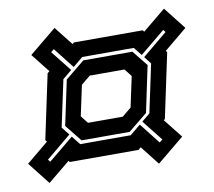

<svg xmlns="http://www.w3.org/2000/svg" viewBox="-117 -690 854 767"><g transform="rotate(-10 309.5 -307.0)"><path d="M24 -4 -47 -94.5 42.5 -168.5 37 -175.5 92.5 -437 101 -444 41 -520 151 -610.5 211 -534.5 217.5 -540H496.5L501.5 -533.5L595 -610.5L666 -520L573 -443L577.5 -437L522 -175.5L517 -171.5L578 -94.5L468 -4L407.5 -81L397 -72.5H118L114 -78ZM41.5 -87 143.5 -171 171.5 -135.5H376.5L419.5 -171L485.5 -87L498 -97L431.5 -181L465 -208.5L506.5 -404L483.5 -433.5L585 -517.5L577.5 -527.5L475.5 -443.5L449 -477H240L199.5 -443.5L133.5 -527.5L121 -517.5L187.5 -433.5L150.5 -403L110 -213.5L135.5 -181L34 -97ZM179.5 -149.5 125 -217.5 163.5 -399 242 -463H441L491.5 -400L452 -212.5L374.5 -149.5ZM217 -214H358L395 -244.5L421.5 -368L397.5 -398.5H256.5L219.5 -368L193 -244.5Z"/></g></svg>

Font: Tourney Condensed Regular
Style: Bold Italic
Weight: 700
Width: 3
Italic angle: -12°
Designer: Tyler Finck
Foundry: Etcetera Type Co
Version: Version 1.010; ttfautohint (v1.8.3)